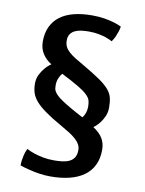

<svg xmlns="http://www.w3.org/2000/svg" viewBox="-86 -732 672 889"><g transform="rotate(10 250.0 -287.0)"><path d="M86.4 -9.8Q103 -1 123.5 5.9Q141.1 11.7 164.8 16.4Q188.5 21 216.3 21Q237.8 21 256.8 18.6Q275.9 16.1 289.8 9Q303.7 2 311.8 -11Q319.8 -23.9 319.8 -45.4Q319.8 -60.1 312.7 -72.5Q305.7 -85 292.7 -96.4Q279.8 -107.9 261.5 -119.4Q243.2 -130.9 220.7 -143.6Q173.3 -170.4 143.6 -191.7Q113.8 -212.9 97.2 -232.2Q80.6 -251.5 74.5 -271Q68.4 -290.5 68.4 -314Q68.4 -337.4 77.6 -356Q86.9 -374.5 98.1 -387.7Q110.8 -403.3 127.9 -415Q103.5 -429.2 86.9 -453.9Q70.3 -478.5 70.3 -512.2Q70.3 -552.7 84.5 -582.5Q98.6 -612.3 125.2 -632.1Q151.9 -651.9 189.7 -661.4Q227.5 -670.9 274.9 -670.9Q307.6 -670.9 333.5 -666.5Q359.4 -662.1 377.4 -656.7Q398.4 -650.4 414.1 -642.6Q412.6 -631.8 408.7 -619.6Q405.3 -609.4 399.7 -595.9Q394 -582.5 384.3 -568.4Q371.1 -575.7 354.5 -581.5Q340.3 -586.4 319.6 -590.6Q298.8 -594.7 272.5 -594.7Q252.9 -594.7 235.8 -592.3Q218.8 -589.8 206.1 -583.3Q193.4 -576.7 186 -565.4Q178.7 -554.2 178.7 -536.6Q178.7 -519.5 184.8 -507.1Q190.9 -494.6 203.4 -483.4Q215.8 -472.2 234.4 -460.7Q252.9 -449.2 277.8 -435.1Q327.1 -406.2 356.4 -386Q385.7 -365.7 401.1 -347.4Q416.5 -329.1 421.1 -309.8Q425.8 -290.5 425.8 -264.6Q425.8 -241.2 417.5 -222.7Q409.2 -204.1 398.9 -190.9Q388.7 -177.7 379.9 -170.4Q371.1 -163.1 369.6 -162.6Q400.9 -142.1 414.6 -118.9Q428.2 -95.7 428.2 -65.9Q428.2 -24.4 413.3 6.3Q398.4 37.1 370.6 57.1Q342.8 77.1 303 87.2Q263.2 97.2 213.9 97.2Q187 97.2 161.1 93.3Q135.3 89.4 114.7 84Q90.8 78.6 68.8 70.8Q68.4 59.6 70.3 46.4Q71.8 35.2 75.2 20.5Q78.6 5.9 86.4 -9.8ZM164.1 -323.7Q164.1 -315.4 165 -308.1Q166 -300.8 170.7 -293Q175.3 -285.2 184.6 -276.4Q193.8 -267.6 210.2 -256.6Q226.6 -245.6 251.2 -231.2Q275.9 -216.8 311.5 -198.2Q320.3 -208 325 -221.9Q329.6 -235.8 329.6 -250Q329.6 -266.6 326.4 -279.1Q323.2 -291.5 309.3 -305.4Q295.4 -319.3 266.4 -336.7Q237.3 -354 185.5 -380.4Q175.8 -370.1 169.9 -355.2Q164.1 -340.3 164.1 -323.7Z"/></g></svg>

Font: Basic
Style: Regular
Weight: 400
Designer: Magnus Gaarde
Foundry: Magnus Gaarde
Version: Version 1.003; ttfautohint (v1.1) -l 6 -r 16 -G 0 -x 16 -D l